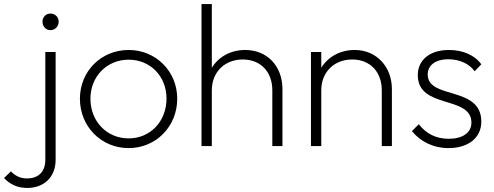

<svg xmlns="http://www.w3.org/2000/svg" viewBox="-145 -722 2443 949"><path d="M-9 207C65 207 130 160 130 67V-465H79V68C79 132 39 160 -11 160C-42 160 -68 149 -91 125L-125 158C-95 190 -58 207 -9 207ZM65 -615C65 -592 81 -573 104 -573C128 -573 145 -592 145 -615C145 -637 128 -655 104 -655C81 -655 65 -637 65 -615Z M491 10C625 10 731 -96 731 -234C731 -370 625 -475 491 -475C355 -475 250 -370 250 -234C250 -97 355 10 491 10ZM302 -234C302 -344 383 -427 491 -427C598 -427 678 -345 678 -235C678 -122 598 -38 491 -38C383 -38 302 -122 302 -234Z M1201 -276V0H1251V-282C1251 -395 1176 -475 1067 -475C995 -475 935 -441 902 -387V-702H851V0H902V-276C902 -365 965 -428 1055 -428C1143 -428 1201 -367 1201 -276Z M1742 -276V0H1792V-282C1792 -391 1717 -475 1608 -475C1536 -475 1476 -441 1443 -387V-465H1392V0H1443V-276C1443 -365 1506 -428 1596 -428C1684 -428 1742 -367 1742 -276Z M2072 10C2170 10 2234 -41 2234 -121C2234 -299 1969 -229 1969 -354C1969 -397 2004 -429 2071 -429C2127 -429 2174 -407 2201 -370L2234 -404C2201 -450 2142 -475 2074 -475C1979 -475 1920 -425 1920 -351C1920 -181 2185 -252 2185 -116C2185 -66 2142 -36 2073 -36C2013 -36 1963 -59 1925 -108L1891 -74C1932 -23 1996 10 2072 10Z"/></svg>

Font: MV Cash ExtraLight
Style: Regular
Weight: 200
Designer: Rodrigo Fuenzalida
Foundry: fragTYPE
Version: Version 1.100;Glyphs 3.1.2 (3151)